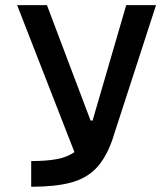

<svg xmlns="http://www.w3.org/2000/svg" viewBox="-20 -713 626 733"><path d="M99.1 0V-98.1Q157.2 -98.1 197 -105.5Q236.8 -112.8 264.2 -132.3L45.4 -693.4H159.2L325.7 -252.9H333.5L461.9 -693.4H575.7L407.7 -175.8Q383.3 -107.9 345.9 -69.6Q308.6 -31.2 249.3 -15.6Q189.9 0 99.1 0Z"/></svg>

Font: Caskaydia Cove Medium
Style: Regular
Weight: 500
Monospace: yes
Designer: Aaron Bell
Foundry: Saja Typeworks
Version: Version 4.300; ttfautohint (v1.8.3)